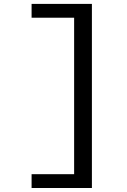

<svg xmlns="http://www.w3.org/2000/svg" viewBox="-20 -818 642 970"><path d="M139.6 62H354.5V-728.5H139.6V-798.3H444.3V131.8H139.6Z"/></svg>

Font: Vazir Code Hack
Style: Code-Hack
Weight: 400
Foundry: DejaVu fonts team - Redesigned by Saber Rastikerdar
Version: Version 1.1.2